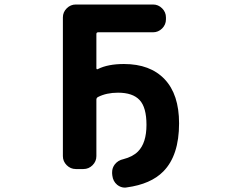

<svg xmlns="http://www.w3.org/2000/svg" viewBox="-20 -775 1040 857"><path d="M318.4 -20.5Q294.9 -20.5 277.8 -37.6Q260.7 -54.7 260.7 -78.1V-697.3Q260.7 -720.7 277.8 -737.8Q294.9 -754.9 318.4 -754.9H663.1Q686.5 -754.9 703.6 -737.8Q720.7 -720.7 720.7 -697.3V-688.5Q720.7 -665 703.6 -647.9Q686.5 -630.9 663.1 -630.9H418Q410.2 -630.9 410.2 -623V-470.7Q410.2 -467.8 412.1 -466.3Q414.1 -464.8 417 -466.8Q461.9 -489.3 533.2 -489.3Q650.4 -489.3 714.8 -421.4Q779.3 -353.5 779.3 -224.6Q779.3 -81.1 709 -9.8Q653.3 46.9 545.9 61.5Q542 62.5 538.1 62.5Q518.6 62.5 502.9 49.8Q484.4 34.2 481.4 8.8L480.5 0Q480.5 -3.9 480.5 -6.8Q480.5 -25.4 492.2 -41Q506.8 -59.6 530.3 -64.5Q572.3 -75.2 595.7 -98.6Q633.8 -136.7 633.8 -217.8Q633.8 -295.9 603 -328.6Q572.3 -361.3 506.8 -361.3Q455.1 -361.3 417 -341.8Q410.2 -337.9 410.2 -330.1V-78.1Q410.2 -54.7 393.1 -37.6Q376 -20.5 352.5 -20.5Z"/></svg>

Font: Gen Jyuu Gothic Monospace Bold
Style: Bold
Weight: 700
Designer: [Source Han Sans]
Ryoko NISHIZUKA  (kana & ideographs); Paul D. Hunt (Latin, Greek & Cyrillic); Wenlong ZHANG  (bopomofo
Version: Version 1.002.20150607